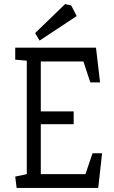

<svg xmlns="http://www.w3.org/2000/svg" viewBox="-20 -926 563 946"><path d="M62 0 55 -56 112 -68V-627L55 -632V-691H453L473 -520H425L391 -623H181V-377H343V-314H181V-68H401L436 -171H483L464 0ZM175 -726 153 -763 301 -906 331 -899 358 -847Z"/></svg>

Font: Kreon Light
Style: Regular
Weight: 300
Designer: Julia Petretta
Foundry: Julia Petretta and Eli Heuer
Version: Version 2.002